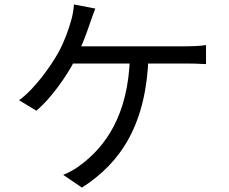

<svg xmlns="http://www.w3.org/2000/svg" viewBox="-20 -812 1040 871"><path d="M412.3 -773.1 315.5 -791.8C313.5 -765.8 308.8 -737.6 300.7 -712.2C289.5 -673.6 271.7 -622.4 244.1 -572.3C209.6 -511.4 138 -408.9 66.4 -357.3L145.2 -309.8C207.7 -362.1 281.3 -463.4 320.7 -541.2C348.7 -596.3 371.5 -657.1 386.9 -702.8C394 -723.6 403.5 -750.4 412.3 -773.1ZM286.9 -601.9 276.5 -523.9C349.5 -523.9 770.9 -523.9 821 -523.9C844 -523.9 883.3 -523.3 914.6 -521.2V-607.5C885.7 -602.7 845.8 -601.9 821 -601.9C771.3 -601.9 349.1 -601.9 286.9 -601.9ZM653.7 -559.3 569.5 -559.9C563.6 -282.2 450.8 -142.5 347.9 -65.4C325.7 -47.4 295.1 -29.7 266.6 -18.8L351.6 39C530.6 -74.8 644.6 -251.8 653.7 -559.3Z"/></svg>

Font: Source Han Sans JP VF
Style: Regular
Weight: 250
Designer: Ryoko NISHIZUKA 西塚涼子 (kana, bopomofo & ideographs); Paul D. Hunt (Latin, Greek & Cyrillic); Sandoll Communications 산돌커뮤니
Foundry: Adobe
Version: Version 2.004;hotconv 1.0.118;makeotfexe 2.5.65603